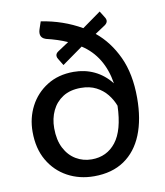

<svg xmlns="http://www.w3.org/2000/svg" viewBox="-81 -777 729 850"><g transform="rotate(-10 283.5 -352.0)"><path d="M274 7Q208 7 154.8 -22Q101.5 -51 70.2 -104.8Q39 -158.5 39 -233.5Q39 -296 66.2 -348.2Q93.5 -400.5 144 -432.2Q194.5 -464 263.5 -464Q313.5 -464 356.2 -443.8Q399 -423.5 431 -383Q411 -508 318.5 -568L225 -501.5L206.5 -532Q201.5 -539.5 201.5 -546.5Q201.5 -558 214.5 -566L263 -598Q221.5 -616.5 168.5 -629Q158.5 -632 151.8 -639.2Q145 -646.5 145 -659Q145 -666 148 -675.5L159.5 -709.5Q257.5 -694.5 340 -647L424 -707L443.5 -675.5Q447.5 -669 447.5 -662.5Q447.5 -651.5 435.5 -643L389.5 -612.5Q449.5 -563.5 485.2 -486.8Q521 -410 521 -302.5Q521 -206.5 493 -137.2Q465 -68 410 -30.5Q355 7 274 7ZM276.5 -68.5Q344.5 -68.5 385.2 -120.5Q426 -172.5 429.5 -282.5Q419 -310.5 399.8 -334.5Q380.5 -358.5 351.5 -373.5Q322.5 -388.5 282.5 -388.5Q234.5 -388.5 202 -367.8Q169.5 -347 152.8 -311.8Q136 -276.5 136 -233Q136 -180 155 -143.2Q174 -106.5 206 -87.5Q238 -68.5 276.5 -68.5Z"/></g></svg>

Font: Verano Sans Medium
Style: Regular
Weight: 500
Designer: Lukasz Dziedzic with Adam Twardoch and Botio Nikoltchev
Foundry: tyPoland Lukasz Dziedzic
Version: Version 3.001;December 28, 2019;FontCreator 12.0.0.2547 64-b